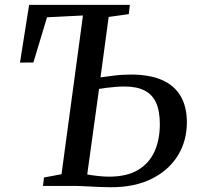

<svg xmlns="http://www.w3.org/2000/svg" viewBox="-20 -763 814 788"><path d="M435 5.5Q412 5.5 384.2 4.2Q356.5 3 329.5 1.5Q302.5 0 281.5 0H156.5L160.5 -34.5L232.5 -48L320.5 -699.5L173 -692L117 -506.5L62 -506L99.5 -743H513L508.5 -705L426 -693.5L392.5 -445.5Q412 -448 445.8 -452.5Q479.5 -457 517.5 -457Q593.5 -457 644.5 -434.8Q695.5 -412.5 721.2 -368.8Q747 -325 747 -260.5Q747 -185 710 -124.8Q673 -64.5 603.2 -29.5Q533.5 5.5 435 5.5ZM427.5 -38Q500 -38 546 -65.2Q592 -92.5 614 -141Q636 -189.5 636 -253.5Q636 -306.5 621 -340.5Q606 -374.5 574 -391.2Q542 -408 490.5 -408Q475 -408 455.8 -406.5Q436.5 -405 418.2 -402.8Q400 -400.5 386.5 -398L338 -47Q357 -43.5 381.2 -40.8Q405.5 -38 427.5 -38Z"/></svg>

Font: Merriweather 48pt
Style: Italic
Weight: 400
Italic angle: -7.8°
Version: Version 2.101